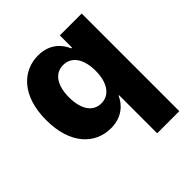

<svg xmlns="http://www.w3.org/2000/svg" viewBox="-202 -696 1043 1043"><g transform="rotate(-45 319.0 -174.5)"><path d="M581.1 204.1V-545.9H413.1V-452.1H407.2C386.7 -501.5 339.8 -552.7 252.4 -552.7C137.7 -552.7 35.2 -463.9 35.2 -272.5C35.2 -87.4 132.3 7.8 253.9 7.8C336.9 7.8 385.7 -39.1 407.2 -88.4H411.1V204.1ZM312 -125C246.1 -125 210.4 -183.6 210.4 -272.5C210.4 -361.3 246.1 -419.4 312 -419.4C377 -419.4 415 -362.8 415 -272.5C415 -183.1 376.5 -125 312 -125Z"/></g></svg>

Font: Inter ExtraBold
Style: Regular
Weight: 800
Designer: Rasmus Andersson
Foundry: rsms
Version: Version 4.001;git-9221beed3